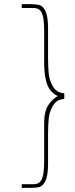

<svg xmlns="http://www.w3.org/2000/svg" viewBox="-20 -767 364 935"><path d="M195 18V-165Q195 -224 214.5 -254Q234 -284 261 -299Q240 -310 226 -326.5Q212 -343 203.5 -377Q195 -411 195 -468V-617Q195 -679 184 -703.5Q173 -728 143 -728H86V-747H125Q157 -747 173.5 -742Q190 -737 202 -711.5Q214 -686 214 -629V-482Q214 -440 217.5 -407Q221 -374 238.5 -344.5Q256 -315 293 -313V-285Q256 -283 238.5 -253.5Q221 -224 217.5 -191Q214 -158 214 -117V30Q214 87 202 112.5Q190 138 173.5 143Q157 148 125 148H86V130H143Q173 130 184 105Q195 80 195 18Z"/></svg>

Font: Josefin Sans Thin
Style: Regular
Weight: 250
Designer: Santiago Orozco
Foundry: Typemade
Version: Version 2.000